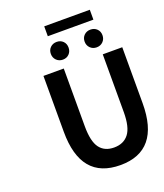

<svg xmlns="http://www.w3.org/2000/svg" viewBox="-186 -1178 1120 1314"><g transform="rotate(-20 374.0 -521.5)"><path d="M462 14Q174 14 174 -333V-740H322V-320Q322 -209 357.5 -161.5Q393 -114 462 -114Q532 -114 569 -162Q606 -210 606 -320V-740H748V-333Q748 14 462 14ZM384 -817.5Q366 -799 338 -799Q310 -799 291.5 -817.5Q273 -836 273 -864Q273 -892 291.5 -910Q310 -928 338 -928Q366 -928 384 -910Q402 -892 402 -864Q402 -836 384 -817.5ZM295 -985V-1057H627V-985ZM630.5 -817.5Q612 -799 584 -799Q556 -799 537.5 -817.5Q519 -836 519 -864Q519 -892 537.5 -910Q556 -928 584 -928Q612 -928 630.5 -910Q649 -892 649 -864Q649 -836 630.5 -817.5Z"/></g></svg>

Font: NotoSansHansBold
Style: Bold
Weight: 700
Designer: Ryoko NISHIZUKA  (kana & ideographs); Paul D. Hunt (Latin, Greek & Cyrillic); Wenlong ZHANG  (bopomofo); Sandoll Communi
Foundry: Adobe Systems Incorporated
Version: Version 1.00;December 8, 2021;FontCreator 13.0.0.2675 64-bit